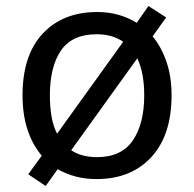

<svg xmlns="http://www.w3.org/2000/svg" viewBox="-20 -586 645 639"><path d="M551 -269Q551 -136 483.5 -63Q416 10 301 10Q264 10 232 1.5Q200 -7 172 -23L132 33L74 -6L119 -68Q88 -104 71.5 -154.5Q55 -205 55 -269Q55 -402 122 -474Q189 -546 304 -546Q377 -546 435 -510L474 -566L533 -528L488 -465Q517 -430 534 -380.5Q551 -331 551 -269ZM146 -269Q146 -231 151.5 -198.5Q157 -166 170 -141L390 -447Q354 -472 302 -472Q220 -472 183 -418Q146 -364 146 -269ZM460 -269Q460 -343 437 -392L217 -86Q251 -63 303 -63Q384 -63 422 -118.5Q460 -174 460 -269Z"/></svg>

Font: Noto Sans Tangsa
Style: Regular
Weight: 400
Designer: David Williams
Foundry: Google LLC
Version: Version 1.504